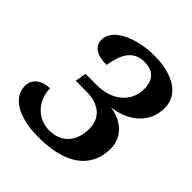

<svg xmlns="http://www.w3.org/2000/svg" viewBox="-198 -861 1010 1010"><g transform="rotate(45 306.5 -356.5)"><path d="M249 11.2Q189.9 11.2 144.5 1Q99.1 -9.3 68.1 -28.1Q37.1 -46.9 21 -72.8Q4.9 -98.6 4.9 -129.9Q4.9 -148.9 12.2 -164.3Q19.5 -179.7 33.2 -190.7Q46.9 -201.7 65.7 -207.8Q84.5 -213.9 107.9 -213.9Q107.9 -184.6 118.2 -156Q128.4 -127.4 147.9 -104.7Q167.5 -82 196.3 -68.1Q225.1 -54.2 262.2 -54.2Q292.5 -54.2 318.6 -64Q344.7 -73.7 363.8 -93.3Q382.8 -112.8 393.8 -142.1Q404.8 -171.4 404.8 -210Q404.8 -237.3 395.8 -260.7Q386.7 -284.2 367.9 -301.3Q349.1 -318.4 320.6 -328.1Q292 -337.9 252.9 -337.9H174.8L186 -399.9H271Q310.5 -399.9 345 -410.9Q379.4 -421.9 405.3 -442.6Q431.2 -463.4 446 -493.7Q460.9 -523.9 460.9 -562Q460.9 -584 455.6 -602.8Q450.2 -621.6 438.2 -635.3Q426.3 -648.9 407.5 -656.5Q388.7 -664.1 361.8 -664.1Q328.6 -664.1 305.9 -652.1Q283.2 -640.1 268.3 -619.1Q253.4 -598.1 244.6 -570.3Q235.8 -542.5 231 -511.2Q207.5 -511.2 187 -515.1Q166.5 -519 151.1 -528.1Q135.7 -537.1 127 -551.8Q118.2 -566.4 118.2 -587.9Q118.2 -618.2 139.4 -643.3Q160.6 -668.5 196 -686.3Q231.4 -704.1 277.8 -714.1Q324.2 -724.1 375 -724.1Q426.8 -724.1 469.7 -713.6Q512.7 -703.1 543.5 -683.1Q574.2 -663.1 591.1 -634Q607.9 -605 607.9 -567.9Q607.9 -524.4 592 -490Q576.2 -455.6 548.8 -430.7Q521.5 -405.8 484.4 -390.4Q447.3 -375 404.8 -370.1Q428.7 -367.2 455.8 -356.9Q482.9 -346.7 505.6 -328.1Q528.3 -309.6 543.2 -281.7Q558.1 -253.9 558.1 -215.8Q558.1 -158.2 536.1 -115.5Q514.2 -72.8 473.9 -44.7Q433.6 -16.6 376.5 -2.7Q319.3 11.2 249 11.2Z"/></g></svg>

Font: Droid Serif
Style: Bold Italic
Weight: 700
Italic angle: -12°
Designer: Monotype Design team
Foundry: Monotype Imaging Inc.
Version: Version 1.03